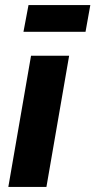

<svg xmlns="http://www.w3.org/2000/svg" viewBox="-20 -741 378 761"><path d="M13 0H164L254 -520H103ZM73 -615H319L338 -721H93Z"/></svg>

Font: Fixel Text 20240404
Style: Bold Italic
Weight: 700
Width: 4
Italic angle: -10°
Designer: AlfaBravo + MacPaw
Foundry: Kyrylo Tkachov, Marchela Mozhyna, Serhii Makarenko, Maria Weinstein, Zakhar Kryvoshyya
Version: Version 1.211;Glyphs 3.2 (3225)